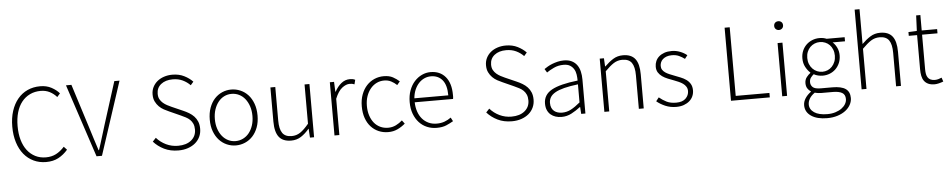

<svg xmlns="http://www.w3.org/2000/svg" viewBox="-47 -1106 8528 1725"><g transform="rotate(-5 4217.0 -244.0)"><path d="M331 12Q270 12 219 -12Q168 -36 131.5 -80.5Q95 -125 75 -188.5Q55 -252 55 -331Q55 -409 75.5 -472Q96 -535 133 -579.5Q170 -624 221.5 -647.5Q273 -671 336 -671Q394 -671 438 -647Q482 -623 508 -592L481 -561Q454 -592 418 -610.5Q382 -629 337 -629Q283 -629 239.5 -608Q196 -587 165.5 -548.5Q135 -510 119 -455Q103 -400 103 -331Q103 -262 119 -206.5Q135 -151 165 -112Q195 -73 237.5 -51.5Q280 -30 333 -30Q384 -30 424 -50.5Q464 -71 500 -111L527 -82Q489 -38 442 -13Q395 12 331 12Z M786 0 568 -659H617L739 -274Q758 -214 773.5 -163.5Q789 -113 809 -53H813Q823 -83 831.5 -110Q840 -137 848 -163.5Q856 -190 864.5 -217Q873 -244 882 -274L1004 -659H1051L835 0Z M1524 12Q1452 12 1396 -15.5Q1340 -43 1301 -87L1331 -119Q1367 -78 1417 -54Q1467 -30 1524 -30Q1600 -30 1644 -66.5Q1688 -103 1688 -162Q1688 -193 1678.5 -214.5Q1669 -236 1653 -251.5Q1637 -267 1615.5 -278Q1594 -289 1570 -300L1470 -345Q1449 -354 1425 -367Q1401 -380 1381.5 -399.5Q1362 -419 1349 -445.5Q1336 -472 1336 -509Q1336 -545 1350.5 -574.5Q1365 -604 1390.5 -625.5Q1416 -647 1451.5 -659Q1487 -671 1528 -671Q1588 -671 1634.5 -647.5Q1681 -624 1711 -592L1685 -562Q1656 -592 1617 -610.5Q1578 -629 1528 -629Q1462 -629 1422 -597Q1382 -565 1382 -511Q1382 -482 1393 -462Q1404 -442 1421 -427.5Q1438 -413 1458 -402.5Q1478 -392 1496 -384L1596 -340Q1624 -328 1649 -313Q1674 -298 1693 -278Q1712 -258 1723.5 -230.5Q1735 -203 1735 -165Q1735 -127 1720 -94.5Q1705 -62 1677.5 -38.5Q1650 -15 1611 -1.5Q1572 12 1524 12Z M2043 12Q2000 12 1961 -5Q1922 -22 1892.5 -54Q1863 -86 1845.5 -132.5Q1828 -179 1828 -239Q1828 -299 1845.5 -346.5Q1863 -394 1892.5 -426Q1922 -458 1961 -475Q2000 -492 2043 -492Q2086 -492 2125.5 -475Q2165 -458 2194.5 -426Q2224 -394 2241.5 -346.5Q2259 -299 2259 -239Q2259 -179 2241.5 -132.5Q2224 -86 2194.5 -54Q2165 -22 2125.5 -5Q2086 12 2043 12ZM2043 -27Q2079 -27 2110.5 -42.5Q2142 -58 2164.5 -86Q2187 -114 2200 -153Q2213 -192 2213 -239Q2213 -287 2200 -326Q2187 -365 2164.5 -393.5Q2142 -422 2110.5 -437.5Q2079 -453 2043 -453Q2007 -453 1976 -437.5Q1945 -422 1922.5 -393.5Q1900 -365 1887 -326Q1874 -287 1874 -239Q1874 -192 1887 -153Q1900 -114 1922.5 -86Q1945 -58 1976 -42.5Q2007 -27 2043 -27Z M2541 12Q2466 12 2431 -33Q2396 -78 2396 -172V-480H2440V-178Q2440 -101 2465.5 -64.5Q2491 -28 2549 -28Q2592 -28 2627 -51.5Q2662 -75 2704 -126V-480H2748V0H2711L2706 -80H2704Q2669 -38 2630 -13Q2591 12 2541 12Z M2932 0V-480H2970L2974 -391H2977Q3001 -436 3035.5 -464Q3070 -492 3113 -492Q3127 -492 3138 -490Q3149 -488 3161 -482L3151 -442Q3139 -447 3130 -448.5Q3121 -450 3107 -450Q3075 -450 3039.5 -422.5Q3004 -395 2976 -327V0Z M3417 12Q3370 12 3330.5 -5Q3291 -22 3261.5 -54Q3232 -86 3215.5 -132.5Q3199 -179 3199 -239Q3199 -299 3217 -346.5Q3235 -394 3265 -426Q3295 -458 3334.5 -475Q3374 -492 3418 -492Q3468 -492 3501 -474Q3534 -456 3559 -433L3533 -402Q3510 -424 3482 -438.5Q3454 -453 3419 -453Q3382 -453 3350.5 -437.5Q3319 -422 3295.5 -393.5Q3272 -365 3258.5 -326Q3245 -287 3245 -239Q3245 -192 3257.5 -153Q3270 -114 3292.5 -86Q3315 -58 3347.5 -42.5Q3380 -27 3419 -27Q3457 -27 3489.5 -43Q3522 -59 3547 -82L3570 -51Q3539 -24 3501 -6Q3463 12 3417 12Z M3853 12Q3807 12 3766.5 -5Q3726 -22 3696 -54.5Q3666 -87 3648.5 -133.5Q3631 -180 3631 -239Q3631 -298 3648.5 -345Q3666 -392 3695.5 -424.5Q3725 -457 3762.5 -474.5Q3800 -492 3840 -492Q3926 -492 3975 -434Q4024 -376 4024 -270Q4024 -261 4024 -252Q4024 -243 4022 -234H3676Q3677 -189 3690 -150.5Q3703 -112 3726.5 -84.5Q3750 -57 3783 -41.5Q3816 -26 3857 -26Q3896 -26 3927.5 -37.5Q3959 -49 3986 -69L4004 -35Q3975 -18 3940.5 -3Q3906 12 3853 12ZM3676 -270H3982Q3982 -363 3944 -408.5Q3906 -454 3841 -454Q3810 -454 3782 -441.5Q3754 -429 3731.5 -405Q3709 -381 3694.5 -347Q3680 -313 3676 -270Z M4531 12Q4459 12 4403 -15.5Q4347 -43 4308 -87L4338 -119Q4374 -78 4424 -54Q4474 -30 4531 -30Q4607 -30 4651 -66.5Q4695 -103 4695 -162Q4695 -193 4685.5 -214.5Q4676 -236 4660 -251.5Q4644 -267 4622.5 -278Q4601 -289 4577 -300L4477 -345Q4456 -354 4432 -367Q4408 -380 4388.5 -399.5Q4369 -419 4356 -445.5Q4343 -472 4343 -509Q4343 -545 4357.5 -574.5Q4372 -604 4397.5 -625.5Q4423 -647 4458.5 -659Q4494 -671 4535 -671Q4595 -671 4641.5 -647.5Q4688 -624 4718 -592L4692 -562Q4663 -592 4624 -610.5Q4585 -629 4535 -629Q4469 -629 4429 -597Q4389 -565 4389 -511Q4389 -482 4400 -462Q4411 -442 4428 -427.5Q4445 -413 4465 -402.5Q4485 -392 4503 -384L4603 -340Q4631 -328 4656 -313Q4681 -298 4700 -278Q4719 -258 4730.5 -230.5Q4742 -203 4742 -165Q4742 -127 4727 -94.5Q4712 -62 4684.5 -38.5Q4657 -15 4618 -1.5Q4579 12 4531 12Z M4980 12Q4951 12 4926 4Q4901 -4 4882 -20Q4863 -36 4852 -61Q4841 -86 4841 -120Q4841 -200 4915.5 -241.5Q4990 -283 5151 -301Q5151 -328 5147 -355.5Q5143 -383 5130 -404.5Q5117 -426 5095 -439.5Q5073 -453 5037 -453Q4989 -453 4949 -434Q4909 -415 4884 -397L4864 -430Q4877 -439 4895.5 -450Q4914 -461 4937 -470Q4960 -479 4987 -485.5Q5014 -492 5043 -492Q5085 -492 5114 -477.5Q5143 -463 5161 -438Q5179 -413 5187 -379.5Q5195 -346 5195 -307V0H5157L5153 -62H5150Q5113 -33 5070.5 -10.5Q5028 12 4980 12ZM4988 -26Q5030 -26 5068 -46Q5106 -66 5151 -104V-267Q5077 -258 5026 -245Q4975 -232 4944 -214Q4913 -196 4899.5 -173Q4886 -150 4886 -122Q4886 -96 4894 -78Q4902 -60 4916 -48.5Q4930 -37 4948.5 -31.5Q4967 -26 4988 -26Z M5366 0V-480H5404L5408 -406H5411Q5448 -443 5487 -467.5Q5526 -492 5576 -492Q5651 -492 5686 -447Q5721 -402 5721 -308V0H5677V-302Q5677 -379 5651.5 -415.5Q5626 -452 5567 -452Q5524 -452 5489 -429.5Q5454 -407 5410 -362V0Z M6014 12Q5960 12 5915 -7.5Q5870 -27 5838 -54L5864 -87Q5895 -61 5930 -43.5Q5965 -26 6017 -26Q6074 -26 6102.5 -54.5Q6131 -83 6131 -121Q6131 -143 6120.5 -160Q6110 -177 6093 -189Q6076 -201 6055.5 -210Q6035 -219 6014 -227Q5987 -237 5959.5 -248Q5932 -259 5910 -274.5Q5888 -290 5874.5 -311.5Q5861 -333 5861 -364Q5861 -390 5871 -413.5Q5881 -437 5901 -454.5Q5921 -472 5949.5 -482Q5978 -492 6016 -492Q6054 -492 6090.5 -478Q6127 -464 6153 -442L6129 -411Q6105 -429 6078 -441.5Q6051 -454 6014 -454Q5986 -454 5966 -446.5Q5946 -439 5932.5 -427Q5919 -415 5912.5 -399Q5906 -383 5906 -367Q5906 -346 5915.5 -331.5Q5925 -317 5941 -306Q5957 -295 5977.5 -286.5Q5998 -278 6019 -270Q6047 -259 6075 -248Q6103 -237 6125.5 -221Q6148 -205 6162 -181.5Q6176 -158 6176 -123Q6176 -96 6165.5 -71.5Q6155 -47 6134 -28.5Q6113 -10 6083 1Q6053 12 6014 12Z M6508 0V-659H6554V-40H6858V0Z M6970 0V-480H7014V0ZM6993 -596Q6976 -596 6964.5 -607Q6953 -618 6953 -635Q6953 -654 6964.5 -664.5Q6976 -675 6993 -675Q7010 -675 7021.5 -664.5Q7033 -654 7033 -635Q7033 -618 7021.5 -607Q7010 -596 6993 -596Z M7356 231Q7265 231 7212 195Q7159 159 7159 98Q7159 66 7178 36Q7197 6 7230 -18V-22Q7212 -33 7200 -52Q7188 -71 7188 -99Q7188 -131 7206 -153.5Q7224 -176 7240 -187V-191Q7217 -211 7198.5 -245Q7180 -279 7180 -323Q7180 -360 7193 -391Q7206 -422 7229 -444.5Q7252 -467 7283 -479.5Q7314 -492 7349 -492Q7369 -492 7385 -488.5Q7401 -485 7412 -480H7575V-443H7463Q7486 -423 7501 -391.5Q7516 -360 7516 -322Q7516 -285 7503 -254Q7490 -223 7467.5 -200.5Q7445 -178 7414.5 -165.5Q7384 -153 7349 -153Q7329 -153 7307.5 -158Q7286 -163 7269 -173Q7253 -160 7241.5 -144Q7230 -128 7230 -104Q7230 -78 7249 -59.5Q7268 -41 7322 -41H7425Q7506 -41 7544.5 -14.5Q7583 12 7583 69Q7583 100 7567 129.5Q7551 159 7521.5 181.5Q7492 204 7450 217.5Q7408 231 7356 231ZM7349 -188Q7374 -188 7396.5 -197.5Q7419 -207 7436 -225Q7453 -243 7463 -268Q7473 -293 7473 -323Q7473 -353 7463 -378Q7453 -403 7436.5 -420Q7420 -437 7397 -446.5Q7374 -456 7349 -456Q7323 -456 7300.5 -446.5Q7278 -437 7261 -420Q7244 -403 7234 -378.5Q7224 -354 7224 -323Q7224 -293 7234 -268Q7244 -243 7261.5 -225Q7279 -207 7301.5 -197.5Q7324 -188 7349 -188ZM7361 195Q7401 195 7434 184.5Q7467 174 7490 157Q7513 140 7525.5 118.5Q7538 97 7538 74Q7538 34 7509.5 17.5Q7481 1 7427 1H7324Q7316 1 7299.5 -0.5Q7283 -2 7264 -7Q7231 16 7216 42Q7201 68 7201 94Q7201 139 7242.5 167Q7284 195 7361 195Z M7686 0V-719H7730V-405Q7768 -443 7807 -467.5Q7846 -492 7896 -492Q7971 -492 8006 -447Q8041 -402 8041 -308V0H7997V-302Q7997 -379 7971.5 -415.5Q7946 -452 7887 -452Q7844 -452 7809 -429.5Q7774 -407 7730 -362V0Z M8345 12Q8310 12 8287 1.5Q8264 -9 8250 -28Q8236 -47 8230.5 -74Q8225 -101 8225 -133V-442H8150V-476L8226 -480L8232 -619H8270V-480H8409V-442H8270V-129Q8270 -106 8273.5 -87.5Q8277 -69 8286 -55.5Q8295 -42 8310.5 -34.5Q8326 -27 8351 -27Q8365 -27 8381.5 -31.5Q8398 -36 8411 -42L8423 -6Q8402 2 8381 7Q8360 12 8345 12Z"/></g></svg>

Font: CV Source Sans Light
Style: Regular
Weight: 300
Designer: Paul D. Hunt
Foundry: Adobe Systems Incorporated
Version: Version 3.001